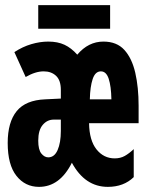

<svg xmlns="http://www.w3.org/2000/svg" viewBox="-20 -718 570 748"><path d="M132 10Q78 10 44 -33Q10 -76 10 -161Q10 -242 45 -285Q80 -328 156 -331L217 -334V-368Q217 -405 198.5 -422.5Q180 -440 150 -440Q118 -440 80 -418L36 -515Q68 -536 102 -546Q136 -556 168 -556Q205 -556 231.5 -543.5Q258 -531 281 -505Q324 -556 383 -556Q435 -556 464.5 -523.5Q494 -491 507 -434.5Q520 -378 520 -306V-238H327Q328 -171 356 -136Q384 -101 427 -101Q449 -101 466 -110.5Q483 -120 501 -137V-28Q462 10 400 10Q311 10 260 -84Q213 10 132 10ZM414 -331Q413 -382 403.5 -411Q394 -440 373 -440Q351 -440 341 -410Q331 -380 330 -331ZM168 -105Q192 -105 204.5 -133.5Q217 -162 217 -208V-252H189Q164 -252 146.5 -231.5Q129 -211 129 -170Q129 -135 141 -120Q153 -105 168 -105ZM129 -606V-698H409V-606Z"/></svg>

Font: Noto Sans Mono Condensed
Style: Bold
Weight: 700
Width: 3
Designer: Monotype Design Team
Foundry: Monotype Imaging Inc.
Version: Version 2.014